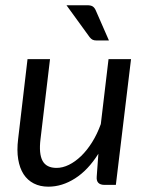

<svg xmlns="http://www.w3.org/2000/svg" viewBox="-20 -702 554 729"><path d="M43.5 0ZM169.9 -477.5 133.8 -173.8Q127 -118.2 141.6 -91.3Q156.2 -64.5 194.8 -64.5Q217.8 -64.5 241.7 -76.2Q265.6 -87.9 288.1 -109.6Q310.5 -131.3 329.8 -162.1Q349.1 -192.9 362.8 -231L392.1 -477.5H477.5L419.9 0H377.4Q344.7 0 347.2 -30.8L353.5 -118.2Q314.5 -56.2 265.1 -24.7Q215.8 6.8 163.6 6.8Q132.3 6.8 108.4 -5.4Q84.5 -17.6 69.6 -40.5Q54.7 -63.5 49.1 -97.2Q43.5 -130.9 48.8 -173.8L84.5 -477.5ZM311 -682.1Q325.7 -682.1 332.5 -677.2Q339.4 -672.4 343.8 -662.1L393.6 -548.3H346.7Q336.9 -548.3 331.3 -551.3Q325.7 -554.2 320.3 -561L232.4 -682.1Z"/></svg>

Font: Carlito
Style: Italic
Weight: 400
Italic angle: -7°
Designer: Lukasz Dziedzic
Foundry: tyPoland Lukasz Dziedzic
Version: Version 1.104